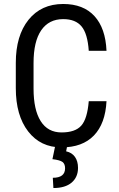

<svg xmlns="http://www.w3.org/2000/svg" viewBox="-20 -741 607 978"><path d="M522.5 -225.6H432.1C427.2 -165.7 414.6 -124.2 394 -101.1C373.5 -78 340 -66.4 293.5 -66.4C246.9 -66.4 211.5 -85.6 187.3 -124C163 -162.4 150.9 -217.6 150.9 -289.6V-419.9C150.9 -493.2 163.9 -548.7 189.9 -586.7C216 -624.6 253.3 -643.6 301.8 -643.6C343.8 -643.6 375 -631.2 395.5 -606.4C416 -581.7 428.2 -540.4 432.1 -482.4H522.5C519.2 -558.9 498.8 -617.8 461.2 -658.9C423.6 -700.1 370.4 -720.7 301.8 -720.7C227.2 -720.7 168.4 -693.8 125.2 -640.1C82.1 -586.4 60.5 -513.3 60.5 -420.9V-292C60.5 -199.2 81.5 -125.7 123.5 -71.5C165.5 -17.3 222.2 9.8 293.5 9.8C364.4 9.8 419.4 -10.4 458.3 -50.8C497.2 -91.1 518.6 -149.4 522.5 -225.6ZM321.8 4.4H260.7L247.1 69.8C272.8 72.8 290 77.6 298.6 84.2C307.2 90.9 311.5 101.6 311.5 116.2C311.5 148.4 290.7 164.6 249 164.6L252 216.8C292.3 216.8 323.3 207.5 345 189C366.6 170.4 377.4 145.5 377.4 114.3C377.4 91.5 372.2 72.8 361.8 58.1C351.4 43.5 336.4 34 316.9 29.8Z"/></svg>

Font: Roboto Condensed
Style: Regular
Weight: 400
Designer: Google
Version: Version 2.134; 2016